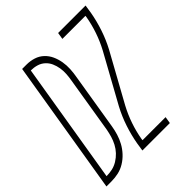

<svg xmlns="http://www.w3.org/2000/svg" viewBox="-240 -862 989 989"><g transform="rotate(-45 254.5 -367.5)"><path d="M-37 0 84 -735H116Q143 -735 168 -727Q193 -719 211.5 -701.5Q230 -684 240.5 -661Q251 -638 255.5 -612Q260 -586 258.5 -559Q257 -532 252 -505L202 -199Q198 -174 190.5 -149.5Q183 -125 170.5 -102Q158 -79 139.5 -59Q121 -39 98 -25Q75 -11 50 -5.5Q25 0 0 0ZM1 -37Q22 -37 43 -41.5Q64 -46 83.5 -58Q103 -70 118.5 -86.5Q134 -103 144.5 -123Q155 -143 161 -163.5Q167 -184 171 -205L221 -511Q225 -533 226.5 -555Q228 -577 224.5 -598.5Q221 -620 212.5 -639Q204 -658 188.5 -672Q173 -686 152.5 -692Q132 -698 110 -698ZM225 0 232 -46Q241 -97 258 -148Q275 -199 300 -246L445 -509Q468 -552 483.5 -597.5Q499 -643 507 -689L508 -698H340L346 -735H546L539 -689Q530 -638 513 -587Q496 -536 471 -489L326 -226Q303 -183 287.5 -137.5Q272 -92 264 -46L263 -37H431L425 0Z"/></g></svg>

Font: Iosevka Curly Extralight
Style: Italic
Weight: 200
Italic angle: -9°
Monospace: yes
Designer: Belleve Invis
Foundry: Belleve Invis
Version: Version 22.1.2; ttfautohint (v1.8.4)